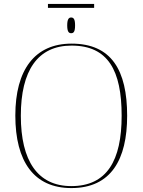

<svg xmlns="http://www.w3.org/2000/svg" viewBox="-20 -947 726 977"><path d="M224 -907H459V-927H224ZM342 -778C355 -778 362 -786 362 -818C362 -849 355 -858 342 -858C330 -858 322 -849 322 -818C322 -786 330 -778 342 -778ZM343 10C545 10 627 -135 627 -358C627 -590 547 -725 344 -725C157 -725 58 -592 58 -359C58 -125 153 10 343 10ZM343 0C172 0 86 -128 86 -358C86 -588 172 -715 344 -715C530 -715 599 -588 599 -358C599 -130 524 0 343 0Z"/></svg>

Font: Noto Serif Display Thin
Style: Regular
Weight: 100
Designer: Monotype Design Team
Foundry: Monotype Imaging Inc.
Version: Version 2.009